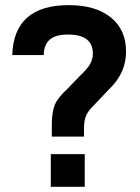

<svg xmlns="http://www.w3.org/2000/svg" viewBox="-20 -720 540 740"><path d="M179.7 -239.3Q179.7 -287.1 190.9 -314.9Q202.1 -342.8 237.3 -375L288.1 -427.7Q316.4 -454.1 327.1 -473.1Q337.9 -492.2 337.9 -514.6Q337.9 -549.8 314 -568.4Q290 -586.9 242.2 -586.9Q194.3 -586.9 171.9 -567.4Q149.4 -547.9 148.4 -507.8H27.3Q33.2 -700.2 245.1 -700.2Q348.6 -700.2 407.2 -652.8Q465.8 -605.5 465.8 -521.5Q465.8 -438.5 401.4 -377L343.8 -316.4Q320.3 -293.9 312 -274.9Q303.7 -255.9 303.7 -223.6V-193.4H179.7ZM175.8 -126H306.6V0H175.8Z"/></svg>

Font: Dinish Expanded
Style: Bold
Weight: 700
Width: 7
Designer: Charles Nix
Foundry: Playbeing
Version: Version 2.005; ttfautohint (v1.8.3)